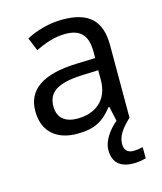

<svg xmlns="http://www.w3.org/2000/svg" viewBox="-114 -629 789 933"><g transform="rotate(-15 280.5 -162.5)"><path d="M412 116C412 75 435 43 480 0V-365C480 -490 418 -545 288 -545C218 -545 152 -524 105 -499L132 -433C176 -454 227 -474 283 -474C353 -474 394 -444 394 -355V-323L303 -320C128 -315 46 -256 46 -149C46 -40 118 10 215 10C305 10 348 -17 395 -76H399L415 -2C379 28 340 77 340 126C340 185 372 220 443 220C469 220 486 216 505 211V155C494 157 479 161 457 161C429 161 412 146 412 116ZM314 -259 393 -262V-214C393 -110 325 -61 235 -61C177 -61 137 -88 137 -148C137 -216 180 -254 314 -259Z"/></g></svg>

Font: Noto Sans Psalter Pahlavi
Style: Regular
Weight: 400
Designer: Monotype Design Team
Foundry: Monotype Imaging Inc.
Version: Version 2.002